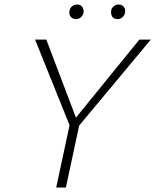

<svg xmlns="http://www.w3.org/2000/svg" viewBox="-20 -834 691 854"><path d="M321 -262 300 -289 600 -658H651ZM230 0 292 -289H335L273 0ZM295 -263 136 -658H186L326 -289ZM318 -749Q308 -749 301 -753.5Q294 -758 290.5 -766.5Q287 -775 289 -784Q290 -797 300 -805.5Q310 -814 322 -814Q333 -814 339.5 -809.5Q346 -805 349.5 -797Q353 -789 352 -779Q350 -767 340.5 -758Q331 -749 318 -749ZM503 -749Q493 -749 486 -753.5Q479 -758 476 -766.5Q473 -775 474 -784Q475 -797 485 -805.5Q495 -814 507 -814Q517 -814 524 -809.5Q531 -805 534.5 -797Q538 -789 536 -779Q535 -767 525.5 -758Q516 -749 503 -749Z"/></svg>

Font: Ysabeau Infant ExtraLight
Style: Italic
Weight: 250
Italic angle: -12°
Designer: Christian Thalmann (Catharsis Fonts)
Version: Version 2.001;gftools[0.9.30]; featfreeze: ss01,ss02,lnum